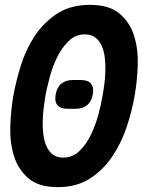

<svg xmlns="http://www.w3.org/2000/svg" viewBox="-20 -760 640 790"><path d="M239.6 -111.5Q279.2 -111.5 307.4 -139.2Q335.6 -166.8 354.5 -206.4Q373.5 -246 385 -289.6Q396.6 -333.1 401.9 -365.6Q405.9 -387.2 409.4 -414Q412.9 -440.9 413.6 -469.2Q414.3 -497.6 411 -524.2Q407.8 -550.9 398.2 -571.9Q388.7 -593 372.2 -605.7Q355.8 -618.5 329.4 -618.5Q290.5 -618.5 262.2 -590.8Q233.8 -563.2 214.7 -523.6Q195.5 -484 184.1 -440.7Q172.7 -397.5 166.7 -365.3Q163.4 -344.1 159.9 -316.8Q156.4 -289.4 155.7 -261.4Q155 -233.4 158.5 -206.4Q161.9 -179.4 171.3 -158.2Q180.6 -137 197.3 -124.3Q213.9 -111.5 239.6 -111.5ZM218 10Q138.8 10 96.7 -26.5Q54.6 -63 37.3 -118.6Q20.1 -174.3 22.4 -240.3Q24.7 -306.3 34.7 -365.6Q45.4 -424.3 65.7 -490.1Q86.1 -556 122.6 -611.5Q159.2 -667 214.5 -703.5Q269.8 -740 350 -740Q429.2 -740 471.8 -704Q514.4 -668 531.7 -612.9Q548.9 -557.7 546.8 -492.7Q544.6 -427.7 534.6 -370.1Q524.6 -309.4 502.9 -242.6Q481.2 -175.7 444.2 -119.4Q407.1 -63 351.8 -26.5Q296.5 10 218 10ZM258.8 -312.4Q229.7 -312.4 216.7 -327.1Q203.6 -341.8 209 -370.9Q214.1 -400.7 232.2 -415.8Q250.3 -430.8 280.1 -430.8H312.3Q342.1 -430.8 354.4 -415.8Q366.8 -400.7 361.7 -370.9Q356.3 -341.8 338.2 -327.1Q320.1 -312.4 291 -312.4Z"/></svg>

Font: Maple Mono
Style: Italic
Weight: 400
Italic angle: -10°
Monospace: yes
Designer: subframe7536
Version: Version 7.300